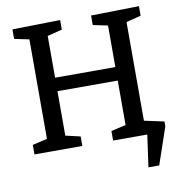

<svg xmlns="http://www.w3.org/2000/svg" viewBox="-93 -787 994 1051"><g transform="rotate(-10 403.5 -261.0)"><path d="M45 0V-53L127 -72V-625L45 -642V-695L311 -700V-647L229 -626V-394H564V-625L482 -642V-695L749 -700V-647L667 -626V-72L749 -53V0H482V-53L564 -72V-319H229V-72L311 -53V0ZM615 -89 777 -54V-27L707 178H647L672 0H615Z"/></g></svg>

Font: Bitter Medium
Style: Regular
Weight: 500
Designer: Sol Matas, and Bitter project Authors
Foundry: Sol Matas
Version: Version 2.001